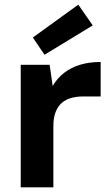

<svg xmlns="http://www.w3.org/2000/svg" viewBox="-20 -804 476 824"><path d="M69 0V-526H193L206 -435Q226 -469 256 -492Q286 -515 325 -526.5Q364 -538 412 -538V-390H336Q310 -390 287 -384Q264 -378 246.5 -363.5Q229 -349 219 -324Q209 -299 209 -262V0ZM171 -569 121 -643 316 -784 378 -695Z"/></svg>

Font: DM Sans 9pt ExtraBold
Style: Regular
Weight: 800
Version: Version 4.004;gftools[0.9.30]